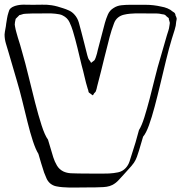

<svg xmlns="http://www.w3.org/2000/svg" viewBox="-40 -759 793 840"><path d="M713 -593 712 -590Q699 -547 686.5 -495.5Q674 -444 661.5 -391.5Q649 -339 636.5 -292Q624 -245 611.5 -210.5Q599 -176 586 -161L568 -100Q564 -87 559 -73Q554 -59 546 -47Q536 -33 524 -20.5Q512 -8 501 5Q490 17 478.5 29.5Q467 42 452 50Q440 56 426.5 58Q413 60 400 60Q385 61 370.5 61Q356 61 341 61Q315 61 287.5 61.5Q260 62 234 60Q220 59 205.5 56Q191 53 179 43Q169 34 163.5 21.5Q158 9 153 -4Q146 -24 140 -45Q134 -66 128 -86Q116 -105 104 -141.5Q92 -178 80.5 -224.5Q69 -271 57.5 -318Q46 -365 34 -405L-2 -528Q-8 -548 -14 -568Q-20 -588 -20 -608Q-19 -620 -16.5 -632Q-14 -644 -13 -655Q-11 -667 -9 -679.5Q-7 -692 -3 -704Q-2 -706 -1 -710Q0 -714 1 -716Q6 -724 14 -728Q22 -732 29 -734Q47 -739 66.5 -738.5Q86 -738 104 -738Q124 -738 145 -738.5Q166 -739 186 -736Q199 -734 211.5 -730.5Q224 -727 236 -723Q249 -719 262 -713Q275 -707 285 -696Q299 -681 305 -660Q311 -639 316 -619Q323 -594 329 -568.5Q335 -543 342 -517Q343 -514 344 -510.5Q345 -507 346 -504Q349 -497 354 -492Q355 -491 356.5 -487.5Q358 -484 359 -484Q359 -484 361 -486Q367 -490 369 -492Q374 -495 375.5 -499.5Q377 -504 379 -508Q385 -525 388 -541Q396 -570 403.5 -600Q411 -630 419 -659Q424 -677 432 -695.5Q440 -714 457 -724Q472 -734 491 -736Q510 -738 527 -738Q562 -738 597 -738Q632 -738 666 -730Q679 -728 692.5 -722.5Q706 -717 716 -708Q718 -707 721.5 -704.5Q725 -702 726 -699Q728 -695 728 -691Q730 -688 731 -685Q732 -682 733 -678Q733 -673 731 -665Q730 -646 724 -628Q718 -610 713 -593ZM622 -700H620Q598 -700 575 -700.5Q552 -701 529 -699Q516 -698 501.5 -694.5Q487 -691 476 -682Q464 -672 458.5 -656Q453 -640 448 -626Q439 -597 432 -567Q425 -537 417 -508Q410 -477 401.5 -445Q393 -413 385 -381Q384 -376 382.5 -370Q381 -364 379 -359Q378 -357 376 -355Q374 -353 372 -351Q371 -350 369 -346Q367 -342 366 -342Q365 -342 362.5 -344Q360 -346 359 -347Q357 -349 354 -350.5Q351 -352 349 -354Q347 -357 346.5 -361.5Q346 -366 344 -370Q336 -396 330 -422.5Q324 -449 317 -474Q308 -512 299 -549Q290 -586 279 -623Q273 -643 264 -662Q255 -681 235 -691Q228 -695 219 -696.5Q210 -698 202 -699Q183 -701 164.5 -700.5Q146 -700 127 -700Q114 -700 100.5 -700Q87 -700 74 -699Q68 -699 63 -698Q58 -697 53 -695Q52 -694 49.5 -694Q47 -694 45 -693Q44 -692 42.5 -690.5Q41 -689 39 -687Q37 -685 34 -682Q31 -679 29 -677Q28 -676 28 -673.5Q28 -671 27 -669Q25 -661 25 -656Q24 -652 25 -648.5Q26 -645 26 -642Q28 -630 31.5 -618Q35 -606 38 -595Q43 -579 48 -563Q53 -547 57 -531Q71 -483 85 -425Q99 -367 113.5 -310.5Q128 -254 142 -210.5Q156 -167 170 -148Q176 -129 181.5 -109.5Q187 -90 193 -71Q199 -52 209 -35Q219 -18 237 -9Q252 -2 270 -1Q288 0 304 0Q337 0 370.5 0.5Q404 1 437 0Q457 -1 476.5 -5Q496 -9 510 -24Q521 -36 526.5 -52Q532 -68 536 -82Q545 -109 553 -136Q561 -163 568 -190Q580 -209 591.5 -245.5Q603 -282 615 -328Q627 -374 638.5 -421Q650 -468 662 -507L690 -604Q693 -614 696.5 -624.5Q700 -635 701 -645Q701 -648 702 -651.5Q703 -655 703 -659Q702 -663 701 -667Q700 -671 699 -674Q698 -676 698.5 -677.5Q699 -679 698 -680Q695 -683 689 -687Q688 -689 685.5 -691Q683 -693 681 -694Q678 -696 674.5 -696Q671 -696 668 -697Q657 -700 645 -700Q633 -700 622 -700Z"/></svg>

Font: Rubik Vinyl
Style: Regular
Weight: 400
Designer: Hubert and Fischer, NaN
Foundry: Hubert and Fischer, NaN
Version: Version 2.200